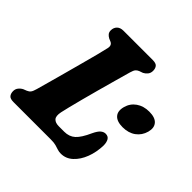

<svg xmlns="http://www.w3.org/2000/svg" viewBox="-181 -866 1048 1048"><g transform="rotate(45 343.0 -342.0)"><path d="M336.5 0H48Q22 0 13 -11.5Q4 -23 4 -41Q4 -57.5 13.8 -69.5Q23.5 -81.5 37 -88L55 -95Q68.5 -100.5 75.2 -109.8Q82 -119 88 -141Q95 -166 107.2 -210Q119.5 -254 133.8 -306.8Q148 -359.5 162.2 -411.8Q176.5 -464 187.5 -506.8Q198.5 -549.5 203.5 -572.5Q209 -597.5 190.5 -607L172 -615Q160 -621.5 153.2 -630.2Q146.5 -639 146.5 -652.5Q146.5 -673.5 159.8 -686.8Q173 -700 197.5 -700H423Q449 -700 457.8 -688.5Q466.5 -677 466.5 -659.5Q466.5 -642 456.8 -630.2Q447 -618.5 435 -612.5L413.5 -605Q402.5 -600.5 395.8 -592.8Q389 -585 383 -564Q371.5 -523 357.5 -473.2Q343.5 -423.5 329.5 -372Q315.5 -320.5 303.2 -274Q291 -227.5 282.5 -193Q274 -158.5 271 -144Q264 -109.5 276.5 -95.5Q289 -81.5 317 -81.5H358Q396.5 -81.5 421.2 -103.8Q446 -126 471.5 -183Q485 -211.5 498.2 -222.8Q511.5 -234 526 -234Q546 -234 554.8 -219Q563.5 -204 563.5 -179.5Q562 -127.5 545 -83Q528 -38.5 498.2 -11Q468.5 16.5 429.5 16.5Q415 16.5 403.2 12.5Q391.5 8.5 376.2 4.2Q361 0 336.5 0ZM566 -324Q521.5 -324 502.2 -345.8Q483 -367.5 493.5 -406.5Q503.5 -444 534.5 -465.8Q565.5 -487.5 609.5 -487.5Q654.5 -487.5 673.5 -465.8Q692.5 -444 682.5 -406.5Q672 -368.5 641.5 -346.2Q611 -324 566 -324Z"/></g></svg>

Font: Fraunces 72pt S100
Style: Bold Italic
Weight: 700
Italic angle: -16°
Version: Version 1.000; ttfautohint (v1.8.3)